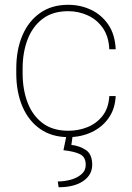

<svg xmlns="http://www.w3.org/2000/svg" viewBox="-20 -558 547 795"><path d="M263.2 -16.6Q304.7 -16.6 342 -31.5Q379.4 -46.4 404.5 -78.1Q429.7 -109.9 432.6 -160.2H459Q456.5 -106.4 429.2 -68.4Q401.9 -30.3 358.4 -10.3Q314.9 9.8 263.2 9.8Q194.8 9.8 146.5 -23.9Q98.1 -57.6 72.8 -117.2Q47.4 -176.8 47.4 -253.9V-274.4Q47.4 -352.1 72.8 -411.4Q98.1 -470.7 146.2 -504.4Q194.3 -538.1 262.2 -538.1Q313.5 -538.1 357.2 -517.3Q400.9 -496.6 428.7 -455.6Q456.5 -414.6 459 -354H432.6Q430.2 -406.7 406 -441.7Q381.8 -476.6 343.8 -494.1Q305.7 -511.7 262.2 -511.7Q197.8 -511.7 156 -479.7Q114.3 -447.8 94 -394Q73.7 -340.3 73.7 -274.4V-253.9Q73.7 -188 94 -134Q114.3 -80.1 156.2 -48.3Q198.2 -16.6 263.2 -16.6ZM254.9 4.9H280.8L275.4 42Q308.1 45.4 335 62.7Q361.8 80.1 361.8 124.5Q361.8 166 324.5 191.7Q287.1 217.3 222.7 217.3L219.2 193.4Q245.6 193.4 272.2 186.3Q298.8 179.2 316.9 163.8Q335 148.4 335 124.5Q335 92.3 311.5 80.6Q288.1 68.8 242.7 64Z"/></svg>

Font: Vazirmatn UI Thin
Style: Regular
Weight: 100
Designer: Saber Rastikerdar
Foundry: Saber Rastikerdar
Version: Version 33.003